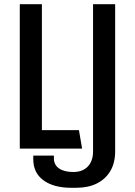

<svg xmlns="http://www.w3.org/2000/svg" viewBox="-20 -706 640 912"><path d="M319 186Q235 186 186.5 150.5Q138 115 138 50V33H236V46Q236 77 260.5 94Q285 111 328 111Q372 111 397 85Q422 59 422 13V-686H527V13Q527 68 504 106.5Q481 145 440 165.5Q399 186 342 186ZM74 0V-686H179V-88H355L370 0Z"/></svg>

Font: Chivo Mono Medium
Style: Regular
Weight: 400
Monospace: yes
Version: Version 1.008